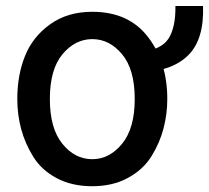

<svg xmlns="http://www.w3.org/2000/svg" viewBox="-20 -608 702 645"><path d="M147.5 -275.4Q147.5 -176.8 189.5 -125Q231.4 -73.2 290 -73.2Q347.7 -73.2 390.1 -125Q432.6 -176.8 432.6 -275.4Q432.6 -375 390.1 -425.8Q347.7 -476.6 290 -476.6Q232.4 -476.6 189.9 -425.8Q147.5 -375 147.5 -275.4ZM38.1 -275.4Q38.1 -355.5 64 -419.9Q89.8 -484.4 148.4 -526.4Q207 -568.4 290 -568.4Q412.1 -568.4 477.1 -483.9Q542 -399.4 542 -275.4Q542 -224.6 529.3 -176.3Q516.6 -127.9 488.8 -83Q460.9 -38.1 409.7 -10.3Q358.4 17.6 290 17.6Q221.7 17.6 170.9 -9.3Q120.1 -36.1 92.3 -80.6Q64.5 -125 51.3 -173.8Q38.1 -222.7 38.1 -275.4ZM449.2 -363.3V-432.6Q521.5 -440.4 545.9 -478Q570.3 -515.6 569.3 -587.9H662.1Q666 -475.6 612.3 -422.4Q558.6 -369.1 449.2 -363.3Z"/></svg>

Font: Gothic A1 SemiBold
Style: Regular
Weight: 600
Version: Version 2.50